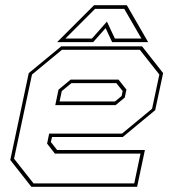

<svg xmlns="http://www.w3.org/2000/svg" viewBox="-20 -718 666 738"><path d="M526 -540 607 -437 576.5 -294.5 452 -191.5H180L175.5 -172L199.5 -141.5H537L507 0H100.5L19.5 -103L90.5 -437L215.5 -540ZM435.5 -412 466 -373.5 459.5 -343 424.5 -314H192.5L205 -373.5L251.5 -412ZM517.5 -526.5H218L103 -431.5L34 -108L109 -13H496L520 -127.5H191L161 -166L169 -204.5H449L564.5 -300L592.5 -431.5ZM427 -398.5H254.5L217.5 -368L209 -328H422L447.5 -349L451.5 -368ZM341.5 -698H467.5L549.5 -556H411L386 -610L338 -556H199.5ZM345.5 -684 231.5 -570H333.5L391 -635L421.5 -570H523.5L457.5 -684Z"/></svg>

Font: Tourney Thin
Style: Italic
Weight: 100
Italic angle: -12°
Designer: Tyler Finck
Foundry: Etcetera Type Co
Version: Version 1.015